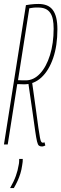

<svg xmlns="http://www.w3.org/2000/svg" viewBox="-21 -730 310 970"><path d="M-1 0 110 -704Q122 -706 133 -707.5Q144 -709 154 -709.5Q164 -710 173 -710Q197 -710 215 -703Q233 -696 245 -680.5Q257 -665 263 -640.5Q269 -616 269 -582Q269 -499 247.5 -436.5Q226 -374 188.5 -339Q151 -304 101 -304Q93 -304 86.5 -304.5Q80 -305 75 -305Q70 -305 66 -305L18 0ZM191 10Q181 10 175.5 5.5Q170 1 166 -15.5Q162 -32 157 -67Q152 -102 143.5 -163Q135 -224 121 -318L140 -323Q153 -234 160.5 -176Q168 -118 173 -84Q178 -50 181 -34Q184 -18 187.5 -13.5Q191 -9 195 -9Q197 -9 198.5 -9.5Q200 -10 204 -11L208 5Q206 6 201 8Q196 10 191 10ZM109 -324Q149 -324 181 -358Q213 -392 231.5 -451.5Q250 -511 250 -585Q250 -612 246 -632Q242 -652 232.5 -665.5Q223 -679 208 -685.5Q193 -692 171 -692Q166 -692 161 -692Q156 -692 150.5 -691.5Q145 -691 139 -690Q133 -689 127 -688L70 -325Q76 -325 82 -324.5Q88 -324 95 -324Q102 -324 109 -324ZM76 73H94Q94 80 93.5 88Q93 96 91 105Q88 127 82 146.5Q76 166 68 183.5Q60 201 49 220H30Q49 187 59 159Q69 131 73 105Q75 97 75.5 88.5Q76 80 76 73Z"/></svg>

Font: Georama
Style: Italic
Weight: 400
Width: 2
Italic angle: -9°
Designer: Jean-Baptiste Levee
Foundry: Production Type
Version: Version 1.000